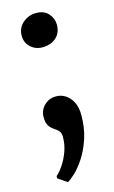

<svg xmlns="http://www.w3.org/2000/svg" viewBox="-122 -595 526 885"><g transform="rotate(-15 141.0 -152.0)"><path d="M135 -386.5Q102 -386.5 78.8 -407.8Q55.5 -429 55.5 -462.5Q55.5 -500 82.8 -523.5Q110 -547 146.5 -547Q184.5 -547 205 -523.5Q225.5 -500 225.5 -470.5Q225.5 -431 200 -408.8Q174.5 -386.5 135 -386.5ZM86.5 243.5 43.5 214.5V203.5Q59.5 190.5 77 164.5Q94.5 138.5 106.5 105.5Q118.5 72.5 118.5 37Q118.5 16.5 109 6.8Q99.5 -3 87.2 -10.8Q75 -18.5 65.5 -32.2Q56 -46 56 -73.5Q56 -107 79 -129.5Q102 -152 133.5 -152H138.5Q159.5 -152 179.8 -139.5Q200 -127 213.2 -102Q226.5 -77 226.5 -39.5Q226.5 23 210 72.5Q193.5 122 170 157.8Q146.5 193.5 123.8 215Q101 236.5 87.5 243.5Z"/></g></svg>

Font: Merriweather Light 18pt
Style: Bold
Weight: 700
Version: Version 2.100